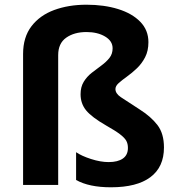

<svg xmlns="http://www.w3.org/2000/svg" viewBox="-20 -785 751 815"><path d="M610 -606Q610 -569 596 -542Q582 -515 561 -495Q540 -475 519 -460Q498 -445 484 -432.5Q470 -420 470 -407Q470 -388 493 -372.5Q516 -357 572 -321Q621 -290 648.5 -254Q676 -218 676 -159Q676 -76 618.5 -33Q561 10 451 10Q358 10 303 -21V-139Q326 -123 366.5 -110Q407 -97 441 -97Q480 -97 501.5 -112Q523 -127 523 -157Q523 -175 516 -187.5Q509 -200 489.5 -215Q470 -230 431 -252Q370 -287 346 -316Q322 -345 322 -385Q322 -416 335.5 -438Q349 -460 369.5 -476Q390 -492 410.5 -507Q431 -522 444.5 -539Q458 -556 458 -580Q458 -611 426 -630Q394 -649 347 -649Q295 -649 261 -625Q227 -601 227 -551V0H78V-556Q78 -627 113.5 -673.5Q149 -720 210 -742.5Q271 -765 347 -765Q422 -765 481.5 -746.5Q541 -728 575.5 -692.5Q610 -657 610 -606Z"/></svg>

Font: Noto Sans Bamum
Style: Bold
Weight: 700
Designer: Monotype Design Team
Foundry: Monotype Imaging Inc.
Version: Version 2.002; ttfautohint (v1.8.4.7-5d5b)